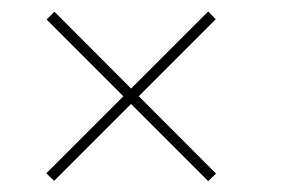

<svg xmlns="http://www.w3.org/2000/svg" viewBox="-20 -558 522 344"><path d="M353 -233.5 63.5 -523 77.5 -537 367 -247ZM77 -234 63 -247.5 353 -537.5 366.5 -523.5Z"/></svg>

Font: Bodoni Moda Medium
Style: Regular
Weight: 500
Designer: Owen Earl
Foundry: indestructible type
Version: Version 2.005